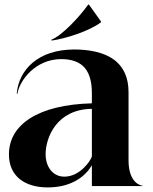

<svg xmlns="http://www.w3.org/2000/svg" viewBox="-20 -812 666 838"><path d="M247 -554C286 -554 319 -545 342 -524C367 -501 381 -463 381 -406V-361C146.5 -355 19 -268.5 19 -138C19 -40 92 6 188 6C294.5 6 353.5 -44 381 -90.5V0H602.5V-1.5C597 -1.5 541 -11 541 -112V-410C541 -474 519 -516 487 -544C435 -588 358 -596 304 -596C147 -596 62 -508 53 -403H56C65 -461 135 -554 247 -554ZM365 -792C324 -735 251 -657 203 -638L206 -635C265 -643 370 -676 421 -715V-718L368 -792ZM179 -138C179 -211.5 227 -335 381 -337V-129C375 -109 328 -41 261 -41C206 -41 179 -90 179 -138Z"/></svg>

Font: Beautique Display Medium
Style: Bold
Weight: 900
Designer: Nhat-Quang Ngo
Version: Version 1.100;Glyphs 3.2.3 (3260)